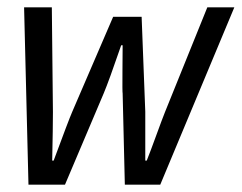

<svg xmlns="http://www.w3.org/2000/svg" viewBox="-20 -506 662 526"><path d="M58 0 46 -486H122L125 -199Q125 -158 123 -66H127Q168 -177 178 -200L290 -460H368L378 -200V-66H382Q392 -91 408 -135Q424 -179 432 -199L548 -486H622L419 0H322L316 -250Q315 -252 315.5 -315Q316 -378 316 -382H312Q278 -283 264 -250L158 0Z"/></svg>

Font: TypoPRO Source Code Pro
Style: Italic
Weight: 400
Italic angle: -11°
Monospace: yes
Designer: Paul D. Hunt, Teo Tuominen
Foundry: Adobe Systems Incorporated
Version: Version 1.030;PS 1.0;hotconv 1.0.84;makeotf.lib2.5.63406